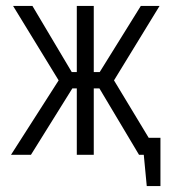

<svg xmlns="http://www.w3.org/2000/svg" viewBox="-20 -520 573 645"><path d="M451 -57V0H463L473 105H519V-57ZM516 -500H453L315 -278H295V-500H238V-278H221L89 -500H24L177 -250L17 0H84L223 -223H238V0H295V-223H314L447 0H514L363 -250Z"/></svg>

Font: Advent Pro
Style: Regular
Weight: 400
Designer: VivaRado, Andreas Kalpakidis
Foundry: VivaRado, Andreas Kalpakidis
Version: Version 3.000